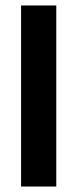

<svg xmlns="http://www.w3.org/2000/svg" viewBox="-20 -681 282 701"><path d="M185.5 0H57V-661H185.5Z"/></svg>

Font: Anek Malayalam Medium SemiBold
Style: Regular
Weight: 600
Version: Version 1.003